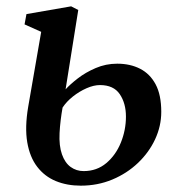

<svg xmlns="http://www.w3.org/2000/svg" viewBox="-20 -575 564 606"><path d="M235 11Q191.5 11 156.2 -3.5Q121 -18 97.5 -48.5Q74 -79 66 -126Q58 -173 69 -238L110 -474.5L57.5 -498L63.5 -530.5L204.5 -555L227 -543.5L187 -293Q201 -308.5 225.5 -327.5Q250 -346.5 282 -360.2Q314 -374 350 -374Q391 -374 422.2 -358Q453.5 -342 471.2 -308.8Q489 -275.5 489 -222Q489 -177 469.5 -135.2Q450 -93.5 415.2 -60.5Q380.5 -27.5 334.2 -8.2Q288 11 235 11ZM244 -35Q285.5 -35 315.5 -60.2Q345.5 -85.5 361.5 -125Q377.5 -164.5 377.5 -207Q377.5 -249 358 -277.8Q338.5 -306.5 295.5 -306.5Q276 -306.5 253.2 -296.5Q230.5 -286.5 210.2 -270.5Q190 -254.5 177.5 -235.5Q174 -216 171.5 -195.5Q169 -175 168 -155Q166 -115 175.5 -88Q185 -61 203 -48Q221 -35 244 -35Z"/></svg>

Font: Merriweather 48pt Medium
Style: Italic
Weight: 500
Italic angle: -7.8°
Version: Version 2.101